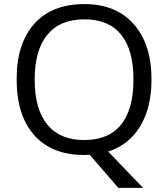

<svg xmlns="http://www.w3.org/2000/svg" viewBox="-20 -745 819 935"><path d="M717.8 -357.9Q717.8 -220.7 662.6 -129.9Q607.4 -39.1 506.8 -6.8L676.8 169.9H556.2L417 8.8L390.1 9.8Q232.4 9.8 146.7 -86.7Q61 -183.1 61 -358.9Q61 -533.2 147 -629.2Q232.9 -725.1 391.1 -725.1Q544.9 -725.1 631.3 -627.4Q717.8 -529.8 717.8 -357.9ZM148.9 -357.9Q148.9 -212.9 210.7 -137.9Q272.5 -63 390.1 -63Q508.8 -63 569.3 -137.7Q629.9 -212.4 629.9 -357.9Q629.9 -502 569.6 -576.4Q509.3 -650.9 391.1 -650.9Q272.5 -650.9 210.7 -575.9Q148.9 -501 148.9 -357.9Z"/></svg>

Font: f01947593
Style: Regular
Weight: 400
Foundry: Ascender Corporation
Version: Version 1.10